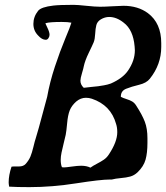

<svg xmlns="http://www.w3.org/2000/svg" viewBox="-20 -767 683 789"><path d="M282.2 -747.1Q297.9 -747.1 334.5 -743.2Q371.1 -739.3 391.6 -739.3Q409.2 -739.3 441.4 -741.2Q473.6 -743.2 487.3 -743.2Q546.9 -743.2 587.9 -712.9Q642.6 -671.9 642.6 -589.8V-574.2Q642.6 -502 595.7 -443.4Q582 -425.8 551.3 -418.5Q520.5 -411.1 498.5 -402.3Q476.6 -393.6 476.6 -370.1V-369.1Q485.4 -364.3 499.5 -359.9Q513.7 -355.5 522.9 -350.1Q532.2 -344.7 539.1 -334Q564.5 -294.9 575.2 -266.6Q585.9 -238.3 585.9 -199.2V-179.7Q585.9 -138.7 578.1 -110.8Q570.3 -83 544.9 -58.6Q531.2 -45.9 515.1 -41.5Q499 -37.1 476.6 -35.2Q454.1 -33.2 439.5 -29.3H431.6Q393.6 -29.3 293.9 -13.7Q194.3 2 100.6 2Q47.9 2 17.6 0Q15.6 -11.7 15.6 -17.6Q15.6 -46.9 27.3 -82Q32.2 -83 43 -83H58.6Q76.2 -83 85.9 -93.8Q98.6 -108.4 105 -123.5Q111.3 -138.7 117.2 -163.1Q123 -187.5 127 -199.2Q138.7 -237.3 153.8 -294.9Q168.9 -352.5 173.8 -369.1Q184.6 -429.7 205.6 -493.2Q226.6 -556.6 248 -607.9Q269.5 -659.2 273.4 -673.8Q258.8 -676.8 233.4 -676.8Q184.6 -676.8 168 -671.9Q167 -671.9 167 -669.9Q167 -668.9 175.3 -651.9Q183.6 -634.8 183.6 -624Q183.6 -617.2 179.2 -610.4Q174.8 -603.5 168 -603.5Q152.3 -603.5 136.7 -621.1Q117.2 -640.6 117.2 -668.9Q117.2 -698.2 136.7 -722.7Q149.4 -738.3 199.2 -744.1Q225.6 -747.1 282.2 -747.1ZM293 -349.6Q274.4 -333 266.6 -313.5Q258.8 -293.9 255.9 -260.7Q252.9 -227.5 250 -212.9Q247.1 -200.2 241.7 -178.2Q236.3 -156.2 232.9 -140.1Q229.5 -124 229.5 -110.4Q229.5 -91.8 234.4 -80.1Q237.3 -79.1 243.2 -79.1Q251 -79.1 274.9 -82.5Q298.8 -85.9 313.5 -85.9Q335.9 -85.9 351.6 -78.1Q362.3 -85.9 378.4 -94.2Q394.5 -102.5 406.7 -110.8Q418.9 -119.1 427.7 -132.8Q461.9 -184.6 461.9 -223.6Q461.9 -243.2 457 -257.8Q435.5 -335 357.4 -361.3Q345.7 -365.2 333 -365.2Q311.5 -365.2 293 -349.6ZM324.2 -406.2Q336.9 -408.2 355 -409.7Q373 -411.1 383.3 -412.6Q393.6 -414.1 407.7 -416.5Q421.9 -418.9 435.5 -423.8Q484.4 -445.3 505.9 -476.6Q534.2 -517.6 534.2 -560.5Q534.2 -562.5 533.7 -568.4Q533.2 -574.2 533.2 -576.2Q527.3 -644.5 488.3 -673.8Q459 -697.3 428.7 -697.3Q411.1 -697.3 394.5 -687.5Q379.9 -678.7 376 -664.1Q372.1 -649.4 371.1 -627.9Q370.1 -606.4 365.2 -593.8Q360.4 -582 344.7 -549.8Q329.1 -517.6 324.2 -494.1Q323.2 -487.3 316.9 -466.3Q310.5 -445.3 310.5 -435.5Q310.5 -418.9 324.2 -406.2Z"/></svg>

Font: Essays1743
Style: Italic
Weight: 500
Italic angle: -10°
Designer: Based on the typeface in a 1743 English translation of the essays of Montaigne.  PostScript/TrueType font designed by Jo
Version: Version 002.100